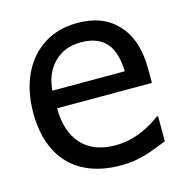

<svg xmlns="http://www.w3.org/2000/svg" viewBox="-90 -644 705 739"><g transform="rotate(-15 263.0 -274.5)"><path d="M303.2 12.7C324.2 12.7 342.8 11.2 358.4 8.8C390.1 2.9 420.4 -5.9 449.7 -17.6L489.7 -33.2V-133.3H484.4C466.3 -118.7 442.9 -105 414.1 -91.8C380.9 -76.7 341.3 -67.4 302.2 -67.4C188.5 -67.4 122.1 -137.7 122.1 -263.2H500V-313C500 -398.4 480 -457.5 439.5 -500C400.4 -541 349.6 -560.5 281.2 -560.5C231.4 -560.5 187.5 -548.8 149.4 -524.9C73.2 -477.5 28.8 -386.7 28.8 -269.5C28.8 -89.8 129.4 12.7 303.2 12.7ZM122.1 -333.5C126 -379.9 139.6 -413.1 167 -441.9C195.8 -470.7 228.5 -484.9 275.9 -484.9C322.8 -484.9 357.4 -470.7 379.4 -442.9C398.9 -418 409.2 -381.8 410.6 -333.5Z"/></g></svg>

Font: SG Kara
Style: Regular
Weight: 400
Designer: Damoon Khanjanzadeh
Version: Version 1.000